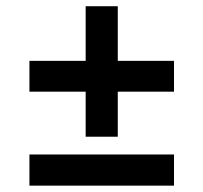

<svg xmlns="http://www.w3.org/2000/svg" viewBox="-20 -584 640 604"><path d="M249.5 -153.9H350.5V-295.6H527.4V-392.6H350.5V-564.4H249.5V-392.6H72.6V-295.6H249.5V-153.9ZM72.6 0H527.4V-98H72.6V0Z"/></svg>

Font: Source Code Variable
Style: Italic
Weight: 400
Italic angle: -11°
Monospace: yes
Designer: Paul D. Hunt, Teo Tuominen
Foundry: Adobe Systems Incorporated
Version: Version 1.005;PS 1.0;hotconv 16.6.54;makeotf.lib2.5.65590